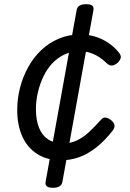

<svg xmlns="http://www.w3.org/2000/svg" viewBox="-20 -744 618 914"><path d="M271 19Q204 19 157 -11Q110 -41 86 -95Q62 -149 62 -220Q62 -275 75.5 -327Q89 -379 114.5 -425Q140 -471 176.5 -505.5Q213 -540 260 -560Q307 -580 363 -580Q398 -580 430.5 -570.5Q463 -561 492.5 -542Q522 -523 545 -495Q558 -479 554.5 -467.5Q551 -456 539 -444Q525 -433 513 -432Q501 -431 488 -443Q471 -460 451.5 -472.5Q432 -485 409.5 -492.5Q387 -500 357 -500Q319 -500 286.5 -484.5Q254 -469 229 -442.5Q204 -416 187 -380.5Q170 -345 160.5 -305Q151 -265 151 -224Q151 -173 165.5 -136.5Q180 -100 208.5 -81Q237 -62 279 -61Q316 -61 347 -76Q378 -91 405 -116.5Q432 -142 459 -172Q471 -187 484.5 -184Q498 -181 510 -171Q523 -160 525 -148.5Q527 -137 517 -123Q478 -73 437.5 -41.5Q397 -10 356 4.5Q315 19 271 19ZM232 150Q192 150 197 122L345 -697Q350 -724 390 -724Q430 -724 425 -697L277 122Q272 150 232 150Z"/></svg>

Font: Playwrite DE VA
Style: Regular
Weight: 400
Designer: Veronika Burian, José Scaglione
Foundry: TypeTogether
Version: Version 1.002